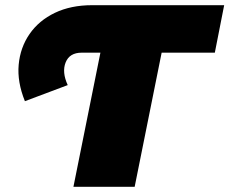

<svg xmlns="http://www.w3.org/2000/svg" viewBox="-20 -720 884 740"><path d="M263 0 367 -517H295Q248 -517 233 -479.5Q218 -442 241 -392L76 -330Q46 -404 52 -470.5Q58 -537 94 -589Q130 -641 191.5 -670.5Q253 -700 335 -700H844L808 -517H603L499 0Z"/></svg>

Font: Montserrat Black
Style: Italic
Weight: 900
Italic angle: -11.3°
Designer: Julieta Ulanovsky
Foundry: Julieta Ulanovsky
Version: Version 9.000; ttfautohint (v1.8.4.7-5d5b)